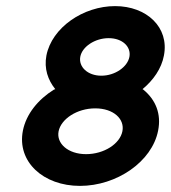

<svg xmlns="http://www.w3.org/2000/svg" viewBox="-20 -605 560 629"><path d="M55 -177C35 -75 122 4 242 4C362 4 478 -75 498 -177C509 -232 490 -278 450 -311L447 -313C482 -342 509 -380 517 -423C535 -515 461 -585 357 -585C253 -585 150 -515 132 -423C124 -380 137 -343 161 -313L156 -311C105 -279 66 -232 55 -177ZM172 -175C180 -215 232 -250 292 -250C352 -250 389 -215 381 -175C373 -134 321 -100 262 -100C203 -100 164 -135 172 -175ZM243 -419C249 -452 291 -480 336 -480C381 -480 410 -452 404 -419C398 -386 357 -357 312 -357C267 -357 237 -386 243 -419Z"/></svg>

Font: Charger EcoBold
Style: Obl
Weight: 1000
Designer: Jasper
Foundry: Cannot Into Space Fonts
Version: Version 1.1